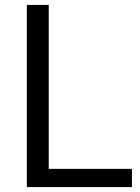

<svg xmlns="http://www.w3.org/2000/svg" viewBox="-20 -760 569 780"><path d="M89 -740H178V-74H516V0H89Z"/></svg>

Font: Encode Sans Normal
Style: Regular
Weight: 400
Designer: Pablo Impallari, Andres Torresi
Foundry: Pablo Impallari, Andres Torresi
Version: Version 1.000; ttfautohint (v1.00) -l 8 -r 50 -G 200 -x 14 -